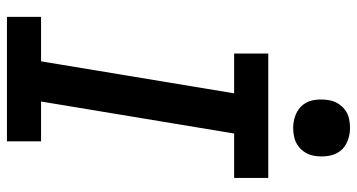

<svg xmlns="http://www.w3.org/2000/svg" viewBox="-252 -752 1005 540"><g transform="rotate(90 250.0 -482.5)"><path d="M28 0V-96H153L243 -639H131V-735H481V-639H356L266 -96H378V0ZM340 -805Q321 -805 303.5 -812Q286 -819 275 -833Q264 -847 261.5 -866Q259 -885 262 -904Q264 -918 271 -930Q278 -942 289 -950.5Q300 -959 313.5 -962Q327 -965 340 -965Q359 -965 377 -958Q395 -951 405.5 -937Q416 -923 419 -904Q422 -885 419 -866Q417 -852 410 -840Q403 -828 391.5 -819.5Q380 -811 366.5 -808Q353 -805 340 -805Z"/></g></svg>

Font: Iosevka Slab Oblique
Style: Bold
Weight: 700
Italic angle: -9°
Monospace: yes
Designer: Belleve Invis
Foundry: Belleve Invis
Version: Version 11.1.1; ttfautohint (v1.8.3)